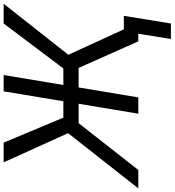

<svg xmlns="http://www.w3.org/2000/svg" viewBox="9 -794 943 1037"><g transform="rotate(-90 480.5 -275.5)"><path d="M593.8 -727.3 540.1 -404.8H629.3L872.2 -727.3H978.7L703.1 -377.8L840.6 -78.1H913.4L872.2 176.1H788.4L816.8 0H775.6L632.1 -322.4H526.6L473 0H384.9L438.6 -322.4H333.8L81 0H-18.5L279.8 -379.3L122.2 -727.3H228.7L363.6 -404.8H452.1L505.7 -727.3Z"/></g></svg>

Font: Karasuma Gothic
Style: Italic
Weight: 400
Italic angle: -9.39999°
Designer: Rasmus Andersson / Ryoko Nishizuka
Foundry: Genbu
Version: Version 1.00